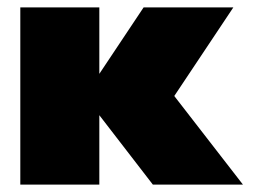

<svg xmlns="http://www.w3.org/2000/svg" viewBox="-20 -500 693 520"><path d="M35 -480H249V-300L369 -480H612L452 -240L638 0H394L249 -188V0H35Z"/></svg>

Font: Readiness Black
Style: Regular
Weight: 900
Designer: Katatrad Team
Foundry: CadsonDemak
Version: Version 1.00;April 23, 2019;FontCreator 11.5.0.2425 64-bit; 